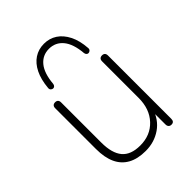

<svg xmlns="http://www.w3.org/2000/svg" viewBox="-213 -851 970 970"><g transform="rotate(-45 272.5 -365.5)"><path d="M254 8Q197 8 159 -13Q121 -34 102 -75Q83 -116 83 -177V-468Q83 -479 88.5 -484.5Q94 -490 104 -490Q114 -490 119.5 -484.5Q125 -479 125 -468V-181Q125 -105 156 -68Q187 -31 254 -31Q327 -31 372.5 -79.5Q418 -128 418 -207V-468Q418 -479 423.5 -484.5Q429 -490 439 -490Q449 -490 454.5 -484.5Q460 -479 460 -468V-16Q460 6 440 6Q430 6 424.5 0Q419 -6 419 -16V-121H431Q412 -58 364 -25Q316 8 254 8ZM147 -546Q140 -546 134.5 -551.5Q129 -557 130 -566Q135 -622 154 -660.5Q173 -699 203.5 -719Q234 -739 273 -739Q312 -739 342.5 -719Q373 -699 392.5 -660.5Q412 -622 416 -566Q417 -557 411.5 -551.5Q406 -546 399 -546Q393 -546 388.5 -550.5Q384 -555 383 -563Q377 -633 348 -668Q319 -703 273 -703Q227 -703 198 -668Q169 -633 163 -563Q162 -555 157.5 -550.5Q153 -546 147 -546Z"/></g></svg>

Font: Nunito ExtraLight
Style: Regular
Weight: 200
Designer: Vernon Adams
Foundry: Vernon Adams
Version: Version 3.602;April 4, 2023;FontCreator 14.0.0.2856 64-bit